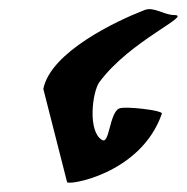

<svg xmlns="http://www.w3.org/2000/svg" viewBox="-20 -424 409 421"><path d="M75 -229 127 -25C125 -16 289 -41 335 -175C337 -182 253 -192 241 -186C220 -176 220 -107 204 -117C172 -135 182 -222 198 -244C265 -335 403 -391 362 -391C340 -391 317 -410 297 -402C235 -378 91 -310 75 -229Z"/></svg>

Font: Corrode
Style: Ita
Weight: 400
Designer: Mew Too
Version: Version 0.532